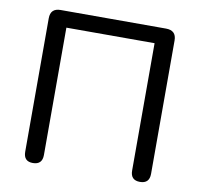

<svg xmlns="http://www.w3.org/2000/svg" viewBox="-79 -788 915 879"><g transform="rotate(10 378.5 -349.0)"><path d="M129 7Q86 7 86 -38V-658Q86 -705 133 -705H623Q671 -705 671 -658V-38Q671 7 627 7Q583 7 583 -38V-630H173V-38Q173 7 129 7Z"/></g></svg>

Font: Chiron GoRound TC N
Style: Regular
Weight: 350
Designer: Ryoko NISHIZUKA 西塚涼子 (kana, bopomofo & ideographs); Paul D. Hunt (Latin, Greek & Cyrillic); Sandoll Communications 산돌커뮤니
Foundry: Adobe
Version: Version 1.000;hotconv 1.1.1;makeotfexe 2.6.0